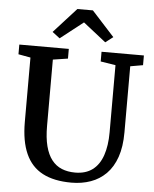

<svg xmlns="http://www.w3.org/2000/svg" viewBox="-63 -1024 867 1084"><g transform="rotate(5 370.5 -482.0)"><path d="M382.5 8Q283.5 8 219 -26Q154.5 -60 122.8 -130.8Q91 -201.5 91 -311V-675.5L22 -688V-743H302.5V-688L218 -675V-299.5Q218 -232.5 230.2 -185Q242.5 -137.5 265.8 -107.8Q289 -78 322.5 -64.2Q356 -50.5 398.5 -50.5Q458 -50.5 496.8 -79.5Q535.5 -108.5 554.2 -163.2Q573 -218 573 -294V-674.5L488 -688V-743H728V-688L656.5 -675.5V-300.5Q656.5 -219 636.2 -160.8Q616 -102.5 578.8 -65Q541.5 -27.5 491.5 -9.8Q441.5 8 382.5 8ZM245.5 -798 203 -830.5 331 -971.5H419L547 -831L504 -798L375 -899.5Z"/></g></svg>

Font: Merriweather SemiBold
Style: Regular
Weight: 600
Version: Version 2.100